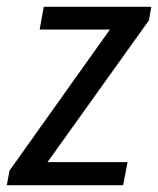

<svg xmlns="http://www.w3.org/2000/svg" viewBox="-42 -546 466 566"><path d="M-22 0 -14 -43 282 -459H75L87 -526H404L397 -486L98 -68H334L321 0Z"/></svg>

Font: Archivo Condensed
Style: Italic
Weight: 400
Width: 3
Italic angle: -10°
Designer: Hector Gatti
Foundry: Omnibus-Type
Version: Version 2.001